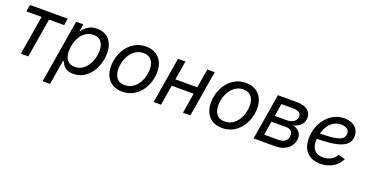

<svg xmlns="http://www.w3.org/2000/svg" viewBox="-35 -1239 4061 2129"><g transform="rotate(20 1995.5 -175.0)"><path d="M144.5 0 221.2 -461.9H41.5L54.7 -542.5H500.5L487.3 -461.9H308.6L231.9 0Z M475.6 204.1 599.6 -542.5H684.1L669.9 -456.5H673.8Q686.5 -474.6 708 -496.3Q729.5 -518.1 763.4 -533.9Q797.4 -549.8 846.7 -549.8Q906.7 -549.8 950.4 -523.4Q994.1 -497.1 1018.1 -448.5Q1042 -399.9 1042 -332.5Q1042 -269.5 1023.2 -208Q1004.4 -146.5 968.8 -97.2Q933.1 -47.9 881.8 -18.1Q830.6 11.7 765.6 11.7Q714.4 11.7 684.8 -5.9Q655.3 -23.4 640.6 -46.4Q626 -69.3 618.7 -86.4H611.3L563 204.1ZM753.9 -66.9Q802.7 -66.9 839.8 -90.3Q877 -113.8 902.6 -152.8Q928.2 -191.9 941.2 -238.3Q954.1 -284.7 954.1 -330.1Q954.1 -393.1 924.3 -432.4Q894.5 -471.7 832 -471.7Q783.2 -471.7 746.1 -448.5Q709 -425.3 684.1 -387.2Q659.2 -349.1 646.7 -302.5Q634.3 -255.9 634.3 -209Q634.3 -144 664.3 -105.5Q694.3 -66.9 753.9 -66.9Z M1341.8 11.7Q1275.9 11.7 1228.8 -15.9Q1181.6 -43.5 1156.2 -93.5Q1130.9 -143.6 1130.9 -210.4Q1130.9 -274.9 1150.9 -335.7Q1170.9 -396.5 1209.2 -444.8Q1247.6 -493.2 1301.8 -521.5Q1356 -549.8 1423.8 -549.8Q1489.3 -549.8 1536.9 -522.5Q1584.5 -495.1 1610.1 -445.1Q1635.7 -395 1635.7 -327.1Q1635.7 -261.7 1615.2 -200.9Q1594.7 -140.1 1556.2 -92Q1517.6 -43.9 1463.4 -16.1Q1409.2 11.7 1341.8 11.7ZM1343.8 -66.4Q1393.6 -66.4 1431.9 -89.6Q1470.2 -112.8 1495.8 -151.1Q1521.5 -189.5 1534.7 -235.1Q1547.9 -280.8 1547.9 -325.7Q1547.9 -367.2 1534.7 -400.1Q1521.5 -433.1 1493.7 -452.4Q1465.8 -471.7 1421.4 -471.7Q1372.1 -471.7 1334 -448.5Q1295.9 -425.3 1270.3 -387Q1244.6 -348.6 1231.2 -302.7Q1217.8 -256.8 1217.8 -210.9Q1217.8 -149.4 1247.8 -107.9Q1277.8 -66.4 1343.8 -66.4Z M2130.4 -318.8 2116.7 -238.3H1817.4L1831.1 -318.8ZM1888.7 -542.5 1798.8 0H1711.4L1801.3 -542.5ZM2234.9 -542.5 2145 0H2057.6L2147.5 -542.5Z M2521 11.7Q2455.1 11.7 2408 -15.9Q2360.8 -43.5 2335.4 -93.5Q2310.1 -143.6 2310.1 -210.4Q2310.1 -274.9 2330.1 -335.7Q2350.1 -396.5 2388.4 -444.8Q2426.8 -493.2 2481 -521.5Q2535.2 -549.8 2603 -549.8Q2668.5 -549.8 2716.1 -522.5Q2763.7 -495.1 2789.3 -445.1Q2814.9 -395 2814.9 -327.1Q2814.9 -261.7 2794.4 -200.9Q2773.9 -140.1 2735.4 -92Q2696.8 -43.9 2642.6 -16.1Q2588.4 11.7 2521 11.7ZM2522.9 -66.4Q2572.8 -66.4 2611.1 -89.6Q2649.4 -112.8 2675 -151.1Q2700.7 -189.5 2713.9 -235.1Q2727.1 -280.8 2727.1 -325.7Q2727.1 -367.2 2713.9 -400.1Q2700.7 -433.1 2672.9 -452.4Q2645 -471.7 2600.6 -471.7Q2551.3 -471.7 2513.2 -448.5Q2475.1 -425.3 2449.5 -387Q2423.8 -348.6 2410.4 -302.7Q2397 -256.8 2397 -210.9Q2397 -149.4 2427 -107.9Q2457 -66.4 2522.9 -66.4Z M2890.6 0 2980.5 -542.5H3202.6Q3292.5 -542.5 3337.9 -502.7Q3383.3 -462.9 3372.1 -397.5Q3364.3 -350.1 3331.3 -322.5Q3298.3 -294.9 3248.5 -285.2Q3279.3 -280.8 3305.4 -263.7Q3331.5 -246.6 3345 -217.3Q3358.4 -188 3351.6 -147Q3344.7 -104 3317.4 -70.8Q3290 -37.6 3246.6 -18.8Q3203.1 0 3147.5 0ZM2986.8 -79.6H3160.6Q3200.2 -79.6 3228.3 -98.4Q3256.3 -117.2 3262.7 -153.3Q3269.5 -193.4 3250.2 -217.5Q3231 -241.7 3187.5 -241.7H3013.7ZM3025.4 -314.9H3165.5Q3213.9 -314.9 3245.6 -335Q3277.3 -355 3283.2 -391.1Q3288.6 -425.8 3263.4 -444.3Q3238.3 -462.9 3189.5 -462.9H3050.3Z M3679.2 11.7Q3612.8 11.7 3564.9 -14.2Q3517.1 -40 3491.2 -89.4Q3465.3 -138.7 3465.3 -208.5Q3465.3 -280.3 3488 -343Q3510.7 -405.8 3551.5 -453.1Q3592.3 -500.5 3646 -527.3Q3699.7 -554.2 3761.7 -554.2Q3814.5 -554.2 3853.5 -536.1Q3892.6 -518.1 3914.3 -484.6Q3936 -451.2 3936 -405.8Q3936 -359.9 3912.1 -327.4Q3888.2 -294.9 3838.4 -274.4Q3788.6 -253.9 3710.9 -244.6Q3633.3 -235.4 3526.4 -235.4L3538.1 -302.2Q3627.4 -302.2 3687.3 -307.4Q3747.1 -312.5 3782.5 -324.7Q3817.9 -336.9 3833.3 -357.2Q3848.6 -377.4 3848.6 -407.7Q3848.6 -439 3822.5 -457.8Q3796.4 -476.6 3752.9 -476.6Q3698.2 -476.6 3659.7 -450.4Q3621.1 -424.3 3596.7 -383.3Q3572.3 -342.3 3560.8 -295.9Q3549.3 -249.5 3549.3 -208.5Q3549.3 -168.9 3562.3 -136.5Q3575.2 -104 3605 -84.7Q3634.8 -65.4 3684.6 -65.4Q3737.3 -65.4 3778.1 -88.6Q3818.8 -111.8 3839.4 -150.9L3920.9 -130.4Q3891.1 -64.9 3826.2 -26.6Q3761.2 11.7 3679.2 11.7Z"/></g></svg>

Font: Inter 16pt
Style: Italic
Weight: 400
Italic angle: -9.3988°
Version: Version 4.001;git-66647c0bb